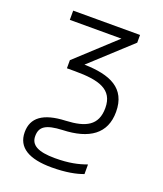

<svg xmlns="http://www.w3.org/2000/svg" viewBox="-142 -625 813 958"><g transform="rotate(20 265.0 -146.0)"><path d="M246 240C321 240 375 229 412 215V164C368 180 320 191 246 191C155 191 116 168 116 121C116 71 146 50 234 46C374 41 454 -14 454 -130C454 -256 362 -295 225 -298L435 -491V-532H80V-483H354L149 -294V-251H192C319 -251 397 -229 397 -130C397 -37 337 -8 233 -3C114 2 60 44 60 120C60 202 126 240 246 240Z"/></g></svg>

Font: Noto Sans Mono Condensed Light
Style: Regular
Weight: 300
Width: 3
Designer: Monotype Design Team
Foundry: Monotype Imaging Inc.
Version: Version 2.014